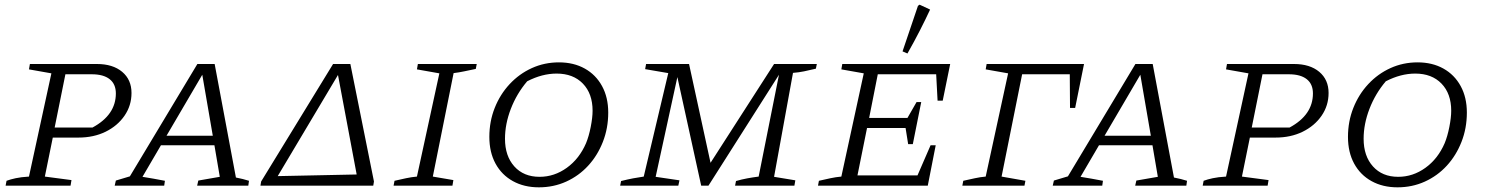

<svg xmlns="http://www.w3.org/2000/svg" viewBox="-20 -795 6359 822"><path d="M4 0 8 -21Q24 -27 47 -32Q70 -37 104 -39L200 -481L104 -498L108 -521H395Q463 -521 503 -487.5Q543 -454 543 -397Q543 -343 513 -299.5Q483 -256 432 -231Q381 -206 316 -206H206L172 -39L286 -24L282 0ZM373 -477H260L214 -249H376Q476 -303 476 -395Q476 -435 449.5 -456Q423 -477 373 -477Z M990 -35Q1005 -32 1019.5 -28.5Q1034 -25 1046 -21L1043 0H824L829 -22L921 -38L898 -173H669L590 -38Q614 -34 637.5 -30Q661 -26 686 -21L683 0H471L476 -22L536 -40L825 -521H899ZM693 -214H891L846 -475Z M1095 0 1098 -18 1406 -521H1480L1581 -18L1578 0ZM1427 -474 1169 -41 1507 -48Z M1665 0 1669 -21Q1695 -27 1718.5 -32Q1742 -37 1765 -39L1861 -481L1765 -498L1769 -521H2021L2017 -500Q1988 -494 1967 -489.5Q1946 -485 1922 -482L1833 -39L1921 -24L1917 0Z M2287 7Q2224 7 2176 -19.5Q2128 -46 2101.5 -94.5Q2075 -143 2075 -209Q2075 -275 2098 -333Q2121 -391 2162 -435Q2203 -479 2257 -503.5Q2311 -528 2373 -528Q2436 -528 2483.5 -501.5Q2531 -475 2557.5 -426.5Q2584 -378 2584 -313Q2584 -246 2561 -187.5Q2538 -129 2498 -85.5Q2458 -42 2404 -17.5Q2350 7 2287 7ZM2290 -38Q2353 -38 2406.5 -76.5Q2460 -115 2489 -182Q2501 -211 2509 -251.5Q2517 -292 2517 -321Q2517 -394 2475.5 -437Q2434 -480 2363 -480Q2301 -480 2237 -447Q2192 -394 2167 -329Q2142 -264 2142 -201Q2142 -127 2182 -82.5Q2222 -38 2290 -38Z M2635 0 2639 -20Q2667 -27 2690.5 -31.5Q2714 -36 2736 -39L2841 -482L2742 -499L2746 -521H2930L3022 -98L3294 -521H3477L3473 -501Q3444 -494 3422 -489.5Q3400 -485 3375 -483L3294 -38L3385 -23L3381 0H3127L3131 -20Q3155 -27 3179.5 -31.5Q3204 -36 3228 -39L3315 -475L3013 0H2982L2880 -465L2787 -38L2889 -23L2884 0Z M3482 0 3486 -21Q3512 -27 3535.5 -32Q3559 -37 3582 -39L3678 -481L3582 -498L3586 -521H4048L4016 -364H3994L3988 -477H3738L3701 -290H3865L3904 -358H3924L3888 -178H3868L3857 -247H3692L3651 -44H3908L3964 -173H3986L3952 0ZM3865 -566 3844 -575 3910 -770 3917 -775 3962 -754Q3942 -711 3918 -664Q3894 -617 3865 -566Z M4621 -521 4583 -333H4561L4560 -477H4356L4268 -39L4370 -21L4366 0H4100L4104 -21Q4131 -27 4154 -32Q4177 -37 4200 -39L4296 -481L4200 -498L4204 -521Z M5006 -35Q5021 -32 5035.5 -28.5Q5050 -25 5062 -21L5059 0H4840L4845 -22L4937 -38L4914 -173H4685L4606 -38Q4630 -34 4653.5 -30Q4677 -26 4702 -21L4699 0H4487L4492 -22L4552 -40L4841 -521H4915ZM4709 -214H4907L4862 -475Z M5129 0 5133 -21Q5149 -27 5172 -32Q5195 -37 5229 -39L5325 -481L5229 -498L5233 -521H5520Q5588 -521 5628 -487.5Q5668 -454 5668 -397Q5668 -343 5638 -299.5Q5608 -256 5557 -231Q5506 -206 5441 -206H5331L5297 -39L5411 -24L5407 0ZM5498 -477H5385L5339 -249H5501Q5601 -303 5601 -395Q5601 -435 5574.5 -456Q5548 -477 5498 -477Z M5963 7Q5900 7 5852 -19.5Q5804 -46 5777.5 -94.5Q5751 -143 5751 -209Q5751 -275 5774 -333Q5797 -391 5838 -435Q5879 -479 5933 -503.5Q5987 -528 6049 -528Q6112 -528 6159.5 -501.5Q6207 -475 6233.5 -426.5Q6260 -378 6260 -313Q6260 -246 6237 -187.5Q6214 -129 6174 -85.5Q6134 -42 6080 -17.5Q6026 7 5963 7ZM5966 -38Q6029 -38 6082.5 -76.5Q6136 -115 6165 -182Q6177 -211 6185 -251.5Q6193 -292 6193 -321Q6193 -394 6151.5 -437Q6110 -480 6039 -480Q5977 -480 5913 -447Q5868 -394 5843 -329Q5818 -264 5818 -201Q5818 -127 5858 -82.5Q5898 -38 5966 -38Z"/></svg>

Font: Piazzolla SC Light
Style: Italic
Weight: 300
Italic angle: -11.3°
Designer: Juan Pablo del Peral
Foundry: Huerta Tipografica
Version: Version 1.330